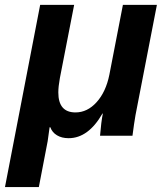

<svg xmlns="http://www.w3.org/2000/svg" viewBox="-43 -548 666 775"><path d="M360.8 0Q365.2 -54.7 372.1 -89.8H370.6Q313.5 9.8 233.9 9.8Q206.1 9.8 186.8 -2Q167.5 -13.7 160.2 -34.2H157.2L149.4 22L113.8 207H-22.9L119.1 -528.3H256.3L198.7 -232.9Q192.4 -198.2 192.4 -174.8Q192.4 -94.2 261.7 -94.2Q309.6 -94.2 346.9 -135.5Q384.3 -176.8 398.4 -246.1L453.1 -528.3H590.3L510.7 -118.2Q503.4 -83.5 498 -46.1Q492.7 -8.8 491.7 0Z"/></svg>

Font: Liberation Sans
Style: Bold Italic
Weight: 700
Italic angle: -12°
Designer: Steve Matteson
Foundry: Ascender Corporation
Version: Version 2.1.5